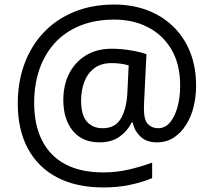

<svg xmlns="http://www.w3.org/2000/svg" viewBox="-20 -734 939 843"><path d="M841 -357Q841 -311 830.5 -267Q820 -223 798 -187.5Q776 -152 744 -130.5Q712 -109 668 -109Q622 -109 595.5 -135.5Q569 -162 563 -196H558Q540 -159 505 -134Q470 -109 417 -109Q341 -109 299.5 -160Q258 -211 258 -295Q258 -361 284 -411.5Q310 -462 357.5 -491Q405 -520 470 -520Q514 -520 556.5 -512.5Q599 -505 623 -496L613 -293Q612 -275 612 -267.5Q612 -260 612 -257Q612 -205 630.5 -188Q649 -171 674 -171Q705 -171 726.5 -196.5Q748 -222 759.5 -264.5Q771 -307 771 -358Q771 -451 733.5 -515.5Q696 -580 630.5 -614Q565 -648 482 -648Q397 -648 331 -621Q265 -594 220.5 -545Q176 -496 153 -429.5Q130 -363 130 -283Q130 -185 165 -116.5Q200 -48 267.5 -12.5Q335 23 433 23Q494 23 549.5 9.5Q605 -4 648 -20V48Q605 66 551.5 77.5Q498 89 433 89Q315 89 231 45Q147 1 102.5 -81.5Q58 -164 58 -280Q58 -373 87 -452.5Q116 -532 171 -590.5Q226 -649 304.5 -681.5Q383 -714 482 -714Q560 -714 625.5 -689.5Q691 -665 739.5 -618.5Q788 -572 814.5 -506Q841 -440 841 -357ZM336 -293Q336 -229 361.5 -200Q387 -171 430 -171Q486 -171 510.5 -213Q535 -255 539 -322L545 -447Q532 -451 512 -454Q492 -457 471 -457Q422 -457 392 -433Q362 -409 349 -371.5Q336 -334 336 -293Z"/></svg>

Font: lsinhala85
Style: Book
Weight: 400
Designer: Jelle Bosma - Monotype Design Team
Foundry: Monotype Imaging Inc.
Version: Version 2.003